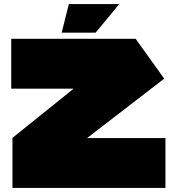

<svg xmlns="http://www.w3.org/2000/svg" viewBox="-20 -920 865 940"><path d="M35 -486V-730H644L618 -486ZM244 -119 41 -244V-245L644 -730L784 -535ZM41 0V-244H790V0ZM282 -760 317 -900H563V-899L448 -760Z"/></svg>

Font: Foldit Thin Black
Style: Regular
Weight: 900
Version: Version 1.003